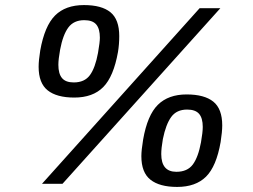

<svg xmlns="http://www.w3.org/2000/svg" viewBox="-20 -718 990 750"><path d="M270 -336.9Q201.7 -336.9 166.3 -365Q130.9 -393.1 130.9 -457Q130.9 -481.9 137.2 -521Q154.3 -616.7 195.1 -657.5Q235.8 -698.2 308.1 -698.2Q377 -698.2 411.4 -670.2Q445.8 -642.1 445.8 -577.1Q445.8 -544.9 440.9 -515.1Q423.8 -418.9 383.3 -377.9Q342.8 -336.9 270 -336.9ZM144 0 759.8 -686H840.8L224.1 0ZM268.1 -396Q310.5 -396 331.3 -424.6Q352.1 -453.1 362.8 -511.2Q370.1 -553.2 370.1 -570.8Q370.1 -605.5 356 -622.3Q341.8 -639.2 309.1 -639.2Q268.1 -639.2 246.8 -610.4Q225.6 -581.5 214.8 -523.9Q208 -486.3 208 -464.8Q208 -430.2 222.2 -413.1Q236.3 -396 268.1 -396ZM671.9 12.2Q603.5 12.2 567.9 -15.9Q532.2 -43.9 532.2 -107.9Q532.2 -130.9 539.1 -172.9Q555.7 -268.1 596.7 -308.6Q637.7 -349.1 709 -349.1Q778.3 -349.1 813.2 -321Q848.1 -293 848.1 -228Q848.1 -203.6 841.8 -163.1Q825.2 -67.9 784.7 -27.8Q744.1 12.2 671.9 12.2ZM668.9 -46.9Q711.9 -46.9 733.2 -75.4Q754.4 -104 765.1 -162.1Q772 -201.2 772 -222.2Q772 -256.8 757.6 -273.4Q743.2 -290 710.9 -290Q669.9 -290 648.9 -261.2Q627.9 -232.4 616.2 -174.8Q609.9 -138.7 609.9 -116.2Q609.9 -46.9 668.9 -46.9Z"/></svg>

Font: Archivo
Style: Italic
Weight: 400
Italic angle: -10°
Designer: Hector Gatti
Foundry: Omnibus-Type
Version: Version 2.001